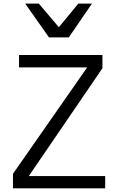

<svg xmlns="http://www.w3.org/2000/svg" viewBox="-20 -1024 640 1044"><path d="M50.5 -79 454 -657.5H83.5V-725H537V-653L136.5 -66.5H552V0H50.5ZM117 -1004.5H191L300 -876L406 -1004.5H480L354 -820.5H246.5Z"/></svg>

Font: JuliaMono Light
Style: Regular
Weight: 300
Monospace: yes
Designer: cormullion
Foundry: corm
Version: Version 0.054; ttfautohint (v1.8.4)